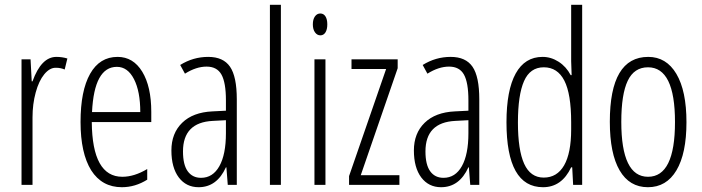

<svg xmlns="http://www.w3.org/2000/svg" viewBox="-20 -780 2962 810"><path d="M217.8 -540Q242.2 -540 264.2 -533.2L252.9 -486.8Q235.4 -494.1 216.8 -494.1Q215.3 -494.1 214.4 -494.1Q189.5 -494.1 166.7 -466.6Q144 -439 130.6 -389.9Q117.2 -340.8 117.2 -284.7Q117.2 -282.7 117.2 -280.8V0H70.8V-529.8H108.9L113.8 -437H117.2Q154.3 -540 217.8 -540Z M494.1 9.8Q410.2 9.8 364.7 -61.5Q319.8 -133.8 319.8 -265.4Q319.8 -397 360.1 -468.5Q400.4 -540 476.1 -540Q542 -540 580.1 -477.5Q618.2 -415 618.2 -308.1V-265.1H367.2Q369.1 -34.2 496.1 -34.2Q546.4 -34.2 601.1 -66.9V-22Q550.3 9.8 494.1 9.8ZM571.8 -307.1Q571.8 -394.5 545.2 -446.3Q518.6 -498 473.1 -498Q377.4 -498 368.2 -307.1Z M740.2 -505.9Q794.9 -540 858.4 -540Q921.9 -540 950.4 -498.5Q979 -457 979 -360.8V0H940.9L935.1 -74.2H933.1Q895 9.8 817.9 9.8Q765.6 9.8 734.4 -31.2Q703.1 -72.8 703.1 -145.3Q703.1 -217.8 748.5 -262Q793.9 -306.2 876 -310.1L933.1 -313V-356.9Q933.1 -431.6 914.3 -465.3Q895.5 -499 851.6 -499Q807.6 -499 760.3 -469.2ZM752 -141.1Q752 -85 772 -57.4Q792 -29.8 828.1 -29.8Q877.9 -29.8 905.5 -79.1Q933.1 -128.4 933.1 -217.8V-272.9L877.9 -270Q752 -263.7 752 -141.1Z M1165 0H1118.7V-759.8H1165Z M1299.8 -677.2Q1299.8 -698.2 1308.6 -710.7Q1317.4 -723.1 1331.3 -723.1Q1345.2 -723.1 1353 -710.9Q1360.8 -698.7 1360.8 -677.2Q1360.8 -655.8 1353 -643.3Q1345.2 -630.9 1331.5 -630.9Q1317.9 -630.9 1308.8 -643.6Q1299.8 -656.2 1299.8 -677.2ZM1353 0H1306.6V-529.8H1353Z M1665 -41V0H1452.6V-37.1L1608.9 -488.8H1462.9V-529.8H1657.7V-492.2L1502 -41Z M1763.2 -505.9Q1817.9 -540 1881.3 -540Q1944.8 -540 1973.4 -498.5Q2002 -457 2002 -360.8V0H1963.9L1958 -74.2H1956.1Q1918 9.8 1840.8 9.8Q1788.6 9.8 1757.3 -31.2Q1726.1 -72.8 1726.1 -145.3Q1726.1 -217.8 1771.5 -262Q1816.9 -306.2 1898.9 -310.1L1956.1 -313V-356.9Q1956.1 -431.6 1937.3 -465.3Q1918.5 -499 1874.5 -499Q1830.6 -499 1783.2 -469.2ZM1774.9 -141.1Q1774.9 -85 1794.9 -57.4Q1814.9 -29.8 1851.1 -29.8Q1900.9 -29.8 1928.5 -79.1Q1956.1 -128.4 1956.1 -217.8V-272.9L1900.9 -270Q1774.9 -263.7 1774.9 -141.1Z M2436 0H2397.9L2394 -74.2H2389.6Q2350.1 9.8 2271 9.8Q2116.7 9.8 2116.7 -264.2Q2116.7 -399.4 2155.5 -469.7Q2194.3 -540 2269 -540Q2304.7 -540 2336.7 -519.5Q2368.7 -499 2387.7 -462.9H2391.6L2389.6 -522V-759.8H2436ZM2389.6 -233.9V-264.2Q2389.6 -383.8 2360.8 -439.9Q2332 -496.1 2274.2 -496.1Q2216.3 -496.1 2190.7 -437.7Q2165 -379.4 2165 -263.2Q2165 -147 2191.4 -88.9Q2217.8 -30.8 2273.9 -30.8Q2330.1 -30.8 2359.9 -82.5Q2389.6 -134.3 2389.6 -233.9Z M2714.8 -540Q2791 -540 2833.5 -468.3Q2876 -396.5 2876 -264.4Q2876 -132.3 2833.7 -61.3Q2791.5 9.8 2713.4 9.8Q2635.3 9.8 2594 -61.3Q2552.7 -132.3 2552.7 -266.1Q2552.7 -540 2714.8 -540ZM2713.9 -496.1Q2655.3 -496.1 2628.2 -439.2Q2601.1 -382.3 2601.1 -266.1Q2601.1 -34.2 2713.9 -34.2Q2827.6 -34.2 2827.6 -265.1Q2827.6 -496.1 2713.9 -496.1Z"/></svg>

Font: Open Sans Hebrew Condensed Light
Style: Regular
Weight: 300
Width: 3
Foundry: Ascender Corporation, Yanek Iontef
Version: Version 2.001;PS 002.001;hotconv 1.0.70;makeotf.lib2.5.58329